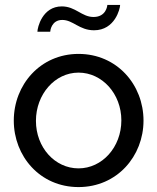

<svg xmlns="http://www.w3.org/2000/svg" viewBox="-20 -750 639 780"><path d="M299 10C456 10 563 -116 563 -260C563 -406 455 -531 299 -531C144 -531 36 -406 36 -260C36 -116 142 10 299 10ZM126 -259C126 -367 203 -455 299 -455C395 -455 473 -369 473 -261C473 -152 395 -66 299 -66C203 -66 126 -151 126 -259ZM362 -627C447 -627 468 -715 468 -730H416C416 -726 411 -681 360 -681C312 -681 287 -724 231 -724C152 -724 132 -638 132 -621H184C184 -625 189 -669 233 -669C277 -669 302 -627 362 -627Z"/></svg>

Font: Raleway Med
Style: Regular
Weight: 500
Designer: Matt McInerney, Pablo Impallari, Rodrigo Fuenzalida
Foundry: Matt McInerney, Pablo Impallari, Rodrigo Fuenzalida
Version: Version 3.00 July 28, 2015